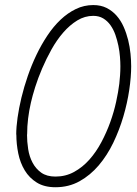

<svg xmlns="http://www.w3.org/2000/svg" viewBox="-20 -746 551 774"><path d="M356 -725.6Q386.7 -725.6 409.9 -713.9Q433.1 -702.1 450.2 -682.6Q467.3 -663.1 478.5 -637.7Q489.7 -612.3 496.6 -584.7Q503.4 -557.1 506.1 -529.5Q508.8 -502 508.8 -478.5Q508.8 -436 501 -383.3Q493.2 -330.6 477.3 -276.4Q461.4 -222.2 436.8 -170.9Q412.1 -119.6 378.2 -79.6Q344.2 -39.6 300.8 -15.4Q257.3 8.8 203.6 8.8Q158.7 8.8 128.4 -10Q98.1 -28.8 79.8 -59.1Q61.5 -89.4 53.7 -127.2Q45.9 -165 45.9 -203.6H45.4Q45.4 -233.4 50.8 -271.7Q56.2 -310.1 66.4 -352.5Q76.7 -395 91.8 -439Q106.9 -482.9 126.7 -524.4Q146.5 -565.9 170.9 -602.5Q195.3 -639.2 224.1 -666.5Q252.9 -693.8 285.9 -709.7Q318.8 -725.6 356 -725.6ZM356 -682.1Q321.8 -682.1 291.5 -663.6Q261.2 -645 235.1 -615Q209 -585 187.7 -546.9Q166.5 -508.8 149.9 -470Q133.3 -431.2 121.8 -394.8Q110.4 -358.4 104.5 -332Q97.2 -299.8 93.3 -268.3Q89.4 -236.8 89.4 -203.6H88.9Q88.9 -175.3 93.5 -145.3Q98.1 -115.2 111.1 -90.6Q124 -65.9 146.2 -50Q168.5 -34.2 203.6 -34.2Q244.6 -34.2 278.8 -53Q313 -71.8 340.3 -102.5Q367.7 -133.3 388.7 -172.9Q409.7 -212.4 424.6 -253.9Q439.5 -295.4 448.2 -335.7Q457 -376 460.9 -408.2Q462.9 -425.8 464.1 -443.4Q465.3 -460.9 465.3 -478.5Q465.3 -495.6 463.6 -517.3Q461.9 -539.1 457.3 -561.5Q452.6 -584 445.1 -605.7Q437.5 -627.4 425.3 -644.5Q413.1 -661.6 396 -671.9Q378.9 -682.1 356 -682.1Z"/></svg>

Font: Helvetia Verbundene
Style: Regular
Weight: 400
Designer: Peter Wiegel, original typeface by Carl Albert Fahrenwaldt 1901
Foundry: Peter Wiegel
Version: Version 2.000